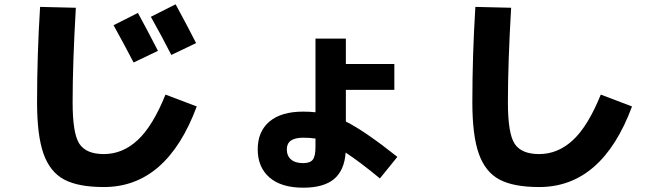

<svg xmlns="http://www.w3.org/2000/svg" viewBox="-20 -810 3040 891"><path d="M713 -574 600 -520Q560 -597 507 -693L620 -750Q665 -668 713 -574ZM890 -610 775 -555Q733 -638 680 -732L795 -790Q859 -672 890 -610ZM166 -778 332 -774Q317 -517 317 -335Q317 -190 348.5 -142.5Q380 -95 462 -95Q549 -95 619 -160Q689 -225 748 -371L893 -316Q754 58 462 58Q343 58 277.5 23Q212 -12 182 -96.5Q152 -181 152 -335Q152 -554 166 -778Z M1444 -631H1585V-513H1810V-393H1585V-246Q1673 -202 1824 -82L1743 18Q1651 -58 1584 -102Q1578 -19 1530 21Q1482 61 1387 61Q1285 61 1230.5 13.5Q1176 -34 1176 -117Q1176 -200 1230.5 -246Q1285 -292 1387 -292Q1416 -292 1444 -289ZM1444 -167Q1419 -171 1387 -171Q1311 -171 1311 -117Q1311 -87 1330.5 -70Q1350 -53 1387 -53Q1419 -53 1431.5 -69Q1444 -85 1444 -128Z M2186 -778 2352 -774Q2337 -517 2337 -335Q2337 -190 2368.5 -142.5Q2400 -95 2482 -95Q2569 -95 2639 -160Q2709 -225 2768 -371L2913 -316Q2774 58 2482 58Q2363 58 2297.5 23Q2232 -12 2202 -96.5Q2172 -181 2172 -335Q2172 -554 2186 -778Z"/></svg>

Font: Mplus 1p ExtraBold
Style: Regular
Weight: 800
Version: Version 1.061